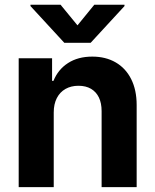

<svg xmlns="http://www.w3.org/2000/svg" viewBox="-20 -770 638 790"><path d="M201.1 0H56.9V-530.3H194.3V-437.3H200Q218.9 -484.2 260 -510.6Q301.1 -537.1 359.7 -537.1Q415 -537.1 456.1 -513.2Q497.3 -489.3 519.8 -444.4Q542.3 -399.5 542.3 -338V0H398.1V-312.8Q398.1 -345.5 387 -368.8Q375.8 -392 354.5 -404.6Q333.2 -417.1 302.8 -417.1Q272.6 -417.1 249.5 -404.1Q226.5 -391.1 213.8 -366.4Q201.1 -341.7 201.1 -307.3ZM298.8 -665.7 367.9 -750.4H492.2V-745L352.9 -593.8H244.7L105.4 -745V-750.4H229.3Z"/></svg>

Font: WEMIX Pretendard Variable
Style: Regular
Weight: 400
Designer: Base glyphs from Inter by Rasmus Andersson; Hangeul glyphs from Noto Sans CJK(Source Han Sans) by Jang Soo-young and Kan
Foundry: Kil Hyung-jin
Version: Version 1.000;Glyphs 3.2 (3208)